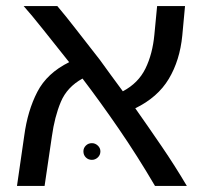

<svg xmlns="http://www.w3.org/2000/svg" viewBox="-20 -613 672 633"><path d="M36 0 60 -166Q71 -248 103 -310Q135 -372 208 -408Q161 -467 122 -516Q83 -565 58 -593H169Q197 -560 231 -516Q265 -472 309 -416Q327 -391 346 -365Q365 -339 385 -312Q436 -339 459.5 -387Q483 -435 489 -499L498 -593H590L581 -496Q573 -414 536.5 -353Q500 -292 426 -256Q469 -195 513 -130.5Q557 -66 596 0H491Q433 -99 371.5 -188.5Q310 -278 252 -354Q201 -326 180.5 -277Q160 -228 151 -163L127 0ZM283 -86Q271 -86 263 -94Q255 -102 255 -114Q255 -125 263 -133Q271 -141 283 -141Q294 -141 302.5 -133Q311 -125 311 -114Q311 -102 302.5 -94Q294 -86 283 -86Z"/></svg>

Font: Go Noto Current
Style: Regular
Weight: 400
Designer: Monotype Design Team
Foundry: Monotype Imaging Inc.
Version: Version 2.007; ttfautohint (v1.8) -l 8 -r 50 -G 200 -x 14 -D